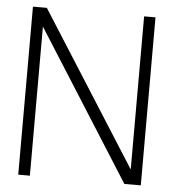

<svg xmlns="http://www.w3.org/2000/svg" viewBox="-50 -711 684 757"><g transform="rotate(5 292.5 -332.5)"><path d="M470 0 96 -590V0H50V-665H105L490 -59V-665H535V0Z"/></g></svg>

Font: Sulphur Point Light
Style: Regular
Weight: 300
Designer: Noponies / Dale Sattler
Foundry: Noponies
Version: Version 1.000; ttfautohint (v1.8)